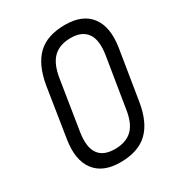

<svg xmlns="http://www.w3.org/2000/svg" viewBox="-163 -766 808 877"><g transform="rotate(-30 241.5 -327.5)"><path d="M217 8Q125 8 83 -48Q41 -104 57 -205L98 -466Q115 -566 165.5 -614.5Q216 -663 310 -663Q403 -663 445 -607Q487 -551 471 -449L429 -189Q413 -89 362 -40.5Q311 8 217 8ZM225 -57Q284 -57 317 -88.5Q350 -120 360 -190L402 -449Q414 -525 388 -561.5Q362 -598 303 -598Q244 -598 211 -566Q178 -534 167 -464L126 -206Q114 -130 139.5 -93.5Q165 -57 225 -57Z"/></g></svg>

Font: Sofia Sans Condensed
Style: Italic
Weight: 400
Italic angle: -9°
Designer: Botio Nikoltchev, Ani Petrova
Foundry: lettersoup
Version: Version 4.101